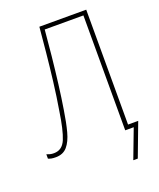

<svg xmlns="http://www.w3.org/2000/svg" viewBox="-166 -811 895 1082"><g transform="rotate(-20 281.5 -270.0)"><path d="M484 -25H545L470 174H443L509 0H458V-689H226Q220 -617 211.5 -535Q203 -453 193 -373Q183 -293 172 -226Q161 -154 147 -101.5Q133 -49 108 -20Q83 9 39 9Q23 9 13 7Q3 5 -6 1V-25Q4 -21 14 -18.5Q24 -16 37 -16Q87 -16 108.5 -68Q130 -120 146 -228Q160 -311 170.5 -397.5Q181 -484 189 -565Q197 -646 203 -714H484Z"/></g></svg>

Font: Noto Sans SemiCondensed Thin
Style: Regular
Weight: 100
Width: 4
Designer: Monotype Design Team
Foundry: Monotype Imaging Inc.
Version: Version 2.013; ttfautohint (v1.8.4.7-5d5b)